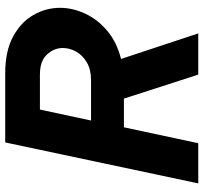

<svg xmlns="http://www.w3.org/2000/svg" viewBox="-42 -738 780 736"><g transform="rotate(-90 348.0 -370.0)"><path d="M13 0 170 -740H435Q520 -740 575.5 -710Q631 -680 658.5 -632Q686 -584 686 -530Q686 -481 663.5 -433Q641 -385 597.5 -348.5Q554 -312 490 -296L588 0H430L338 -285H228L167 0ZM430 -607H296L254 -411H409Q449 -411 476.5 -427Q504 -443 518 -468Q532 -493 532 -519Q532 -553 507 -580Q482 -607 430 -607Z"/></g></svg>

Font: Be Vietnam Pro
Style: Bold Italic
Weight: 700
Italic angle: -12°
Designer: Lam Bao, Tony Le, Vietanh Nguyen
Foundry: Yellow Type Foundry
Version: Version 1.002; ttfautohint (v1.8.3)